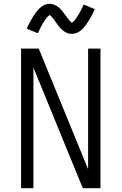

<svg xmlns="http://www.w3.org/2000/svg" viewBox="-20 -991 640 1011"><path d="M91 0V-735H184L444 -100V-735H509V0H416L156 -635V0ZM358 -813Q353 -813 348 -813.5Q343 -814 338.5 -815.5Q334 -817 329.5 -819Q325 -821 320.5 -824Q316 -827 312.5 -829.5Q309 -832 305 -836Q301 -840 297.5 -843.5Q294 -847 291 -851Q288 -855 285 -859Q282 -863 279 -867Q276 -871 273 -875Q270 -879 267 -884Q264 -889 260.5 -893Q257 -897 254.5 -900Q252 -903 248 -906.5Q244 -910 242 -912Q240 -911 236 -908Q232 -905 228 -900.5Q224 -896 222.5 -893.5Q221 -891 219 -888Q217 -885 215 -882Q213 -879 210.5 -875.5Q208 -872 205.5 -867.5Q203 -863 200.5 -858.5Q198 -854 195.5 -849.5Q193 -845 190.5 -839.5Q188 -834 185 -828Q182 -822 179 -816L121 -840Q129 -859 137 -874Q145 -889 153 -901.5Q161 -914 168.5 -924.5Q176 -935 187 -946Q198 -957 212 -964Q226 -971 242 -971Q252 -971 261.5 -967.5Q271 -964 279.5 -959Q288 -954 295 -947Q302 -940 308.5 -932Q315 -924 320.5 -916Q326 -908 333 -899Q340 -890 346 -883Q352 -876 358 -871Q360 -872 364 -875Q368 -878 372 -882.5Q376 -887 377.5 -889.5Q379 -892 381 -895Q383 -898 385 -901Q387 -904 389.5 -908Q392 -912 394.5 -916Q397 -920 399.5 -924.5Q402 -929 404.5 -934Q407 -939 409.5 -944Q412 -949 415 -955Q418 -961 421 -967L479 -943Q471 -924 463 -909Q455 -894 447 -881.5Q439 -869 431.5 -858.5Q424 -848 413 -837Q402 -826 388 -819.5Q374 -813 358 -813Z"/></svg>

Font: Iosevka Custom Light Extended
Style: Regular
Weight: 300
Width: 7
Monospace: yes
Designer: Belleve Invis
Foundry: Belleve Invis
Version: Version 11.2.4; ttfautohint (v1.8.4)